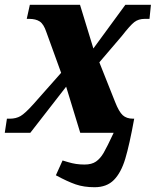

<svg xmlns="http://www.w3.org/2000/svg" viewBox="-38 -556 652 804"><path d="M196 178 224 116Q231 118 247.5 123Q264 128 280.5 130.5Q297 133 316 133Q346 133 364 120.5Q382 108 396 84Q410 60 438 0H298L239 -193L89 0H-18L-9 -59H3Q29 -59 48 -70Q67 -81 102 -120L218 -251L156 -422Q145 -455 128.5 -466Q112 -477 84 -477H74L87 -536H297L353 -353L487 -536H594L588 -477H568Q542 -477 524.5 -463.5Q507 -450 472 -405L378 -295L444 -129Q460 -88 476 -73.5Q492 -59 519 -59H524Q504 51 486.5 109Q469 167 439 197.5Q409 228 358 228Q313 228 278.5 216Q244 204 196 178Z"/></svg>

Font: Noto Serif NarrowBlack
Style: Italic
Weight: 900
Width: 4
Italic angle: -12°
Designer: Monotype Design Team
Foundry: Monotype Imaging Inc.
Version: Version 1.001